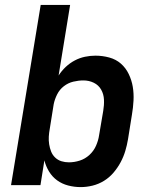

<svg xmlns="http://www.w3.org/2000/svg" viewBox="-20 -755 640 783"><path d="M309 8Q283 8 258 1.5Q233 -5 213 -19.5Q193 -34 180 -55.5Q167 -77 161 -101L145 0H25L146 -735H266L219 -447Q231 -466 248 -482Q265 -498 285 -508.5Q305 -519 326.5 -523.5Q348 -528 369 -528Q398 -528 425.5 -520.5Q453 -513 473 -495.5Q493 -478 505 -453Q517 -428 521.5 -401Q526 -374 524.5 -345Q523 -316 518 -287L502 -187Q498 -163 491 -139.5Q484 -116 472 -93.5Q460 -71 443 -51Q426 -31 404 -17.5Q382 -4 357.5 2Q333 8 309 8ZM261 -93Q283 -93 305 -100Q327 -107 344.5 -123Q362 -139 371.5 -160.5Q381 -182 384 -203L401 -303Q405 -326 404 -348.5Q403 -371 392.5 -389.5Q382 -408 362.5 -417.5Q343 -427 320 -427Q300 -427 279 -422Q258 -417 240.5 -403.5Q223 -390 213 -370Q203 -350 199 -330L183 -230Q180 -214 179 -198Q178 -182 180.5 -166.5Q183 -151 188.5 -137Q194 -123 205 -112.5Q216 -102 230.5 -97.5Q245 -93 261 -93Z"/></svg>

Font: Iosevka Aile Oblique
Style: Bold
Weight: 700
Italic angle: -9°
Designer: Belleve Invis
Foundry: Belleve Invis
Version: Version 31.1.0; ttfautohint (v1.8.4)